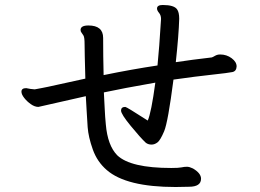

<svg xmlns="http://www.w3.org/2000/svg" viewBox="-20 -770 1040 769"><path d="M683.1 -21Q485.8 -21 407.7 -88.9Q369.1 -122.1 351.6 -171.6Q334 -221.2 331.1 -260.5Q328.1 -299.8 326.9 -328.4Q325.7 -356.9 323.7 -384.8L133.8 -341.8Q119.1 -341.8 103.5 -352.8Q87.9 -363.8 76.9 -377.9Q65.9 -392.1 65.9 -402.8Q65.9 -417 85 -417Q102.1 -413.1 119.1 -412.1Q120.1 -412.1 124.5 -413.1Q128.9 -414.1 147.9 -417.5Q167 -420.9 209 -430.4Q251 -439.9 321.8 -455.1Q318.8 -564 318.8 -592Q318.8 -620.1 314.5 -627.4Q310.1 -634.8 306.4 -639.4Q302.7 -644 302.7 -649.9Q302.7 -668 334 -668Q393.1 -668 393.1 -618.2Q393.1 -543.9 395 -469.2Q506.8 -492.2 610.8 -507.8Q617.7 -574.2 625 -693.8Q625 -709 616.9 -718.5Q608.9 -728 608.9 -735.8Q608.9 -750 631.8 -750Q676.8 -750 689 -732.9Q697.8 -721.2 697.8 -694.8Q695.8 -628.9 684.1 -521Q748 -530.8 828.1 -540Q832 -541 841.1 -546.4Q850.1 -551.8 861.8 -551.8Q887.7 -551.8 907.7 -536.9Q927.7 -522 927.7 -503.9Q926.8 -484.9 910.9 -481.4Q895 -478 829.6 -470.9Q764.2 -463.9 674.8 -451.2Q652.8 -280.8 637.5 -244.4Q622.1 -208 610.6 -199.5Q599.1 -190.9 586.9 -190.9Q573.7 -190.9 564 -198.2Q543 -217.8 503.9 -265.4Q464.8 -313 464.8 -327.1Q464.8 -341.8 481.9 -341.8Q486.8 -341.8 571.8 -287.1Q585.9 -318.8 602.1 -439Q470.7 -416 396 -399.9Q397.9 -367.2 399.4 -334Q400.9 -300.8 403.8 -272Q411.1 -187 449.7 -147.9Q502.9 -97.2 666 -97.2Q695.8 -97.2 706.8 -99.6Q717.8 -102.1 729 -102.1Q738.8 -102.1 752.9 -95.2Q785.2 -76.2 785.2 -54.2Q785.2 -22 736.8 -22Z"/></svg>

Font: LXGW WenKai GB Screen
Style: Regular
Weight: 400
Designer: LXGW / Fontworks Inc.
Foundry: LXGW / Fontworks Inc.
Version: Version 1.321;February 19, 2024;FontCreator 14.0.0.2901 64-b